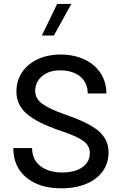

<svg xmlns="http://www.w3.org/2000/svg" viewBox="-20 -975 634 999"><path d="M197.8 -790H260.3L351.1 -954.6H277.3ZM49.3 -204.6C49.3 -139.6 71.8 -88.9 117.2 -51.3C162.6 -13.7 223.1 4.9 298.8 4.9C447.8 4.9 544.9 -68.4 544.9 -182.6C544.9 -226.1 527.8 -262.7 494.1 -292.5C460 -321.8 402.8 -350.1 322.3 -377.9C264.2 -397.9 223.1 -417.5 199.2 -435.5C175.3 -453.6 163.1 -475.1 163.1 -501C163.1 -532.7 175.3 -559.1 199.2 -579.1C223.1 -599.1 254.4 -608.9 293 -608.9C336.4 -608.9 371.1 -598.1 397.5 -576.7C423.3 -554.7 436.5 -525.4 436.5 -488.8H533.7C533.7 -609.4 436 -691.4 295.4 -691.4C160.2 -691.4 65.4 -612.3 65.4 -499.5C65.4 -453.1 83 -414.1 118.7 -383.3C154.3 -352.1 212.9 -322.3 295.4 -294.4C351.6 -275.9 391.1 -258.3 413.6 -241.7C436 -225.1 447.3 -204.1 447.3 -179.2C447.3 -147.5 434.6 -123 408.7 -105C382.8 -86.9 348.1 -77.6 304.7 -77.6C256.3 -77.6 218.3 -88.9 189.9 -111.3C161.1 -133.8 147 -165 147 -204.6Z"/></svg>

Font: Estedad Medium
Style: Regular
Weight: 500
Designer: Amin Abedi
Version: Version 7.3